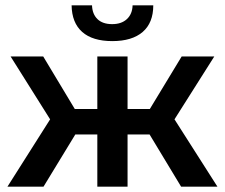

<svg xmlns="http://www.w3.org/2000/svg" viewBox="-20 -704 848 724"><path d="M544 -197H461V0H347V-197H264L144 0H8L169 -254L20 -491H143L262 -293H347V-491H461V-293H545L665 -491H788L638 -254L800 0H663ZM250 -684H327Q328 -651 347.5 -632Q367 -613 403 -613Q438 -613 458.5 -632Q479 -651 480 -684H558Q558 -618 518 -583.5Q478 -549 403.5 -549Q329 -549 290 -583.5Q251 -618 250 -684Z"/></svg>

Font: Montserrat Ace
Style: Bold
Weight: 600
Designer: Julieta Ulanovsky
Foundry: Julieta Ulanovsky
Version: Version 1